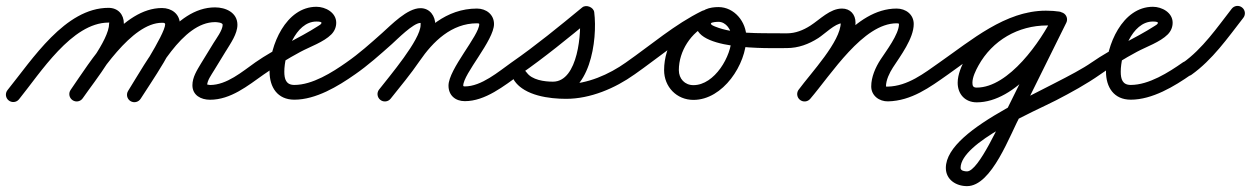

<svg xmlns="http://www.w3.org/2000/svg" viewBox="-39 -309 4241 651"><path d="M-9.7 31.4C1 40.1 16.7 38.5 25.4 27.7C98 -61.9 204.7 -232.4 328.9 -232.4C333.2 -232.4 331 -235.7 331 -229.1C331 -172.5 236.7 -56.5 200.5 -4.2C192.6 7.1 195.4 22.7 206.8 30.5C218.1 38.4 233.7 35.6 241.5 24.2C285.3 -38.9 381 -155.3 381 -229.1C381 -260.5 360.8 -282.4 328.9 -282.4C181.8 -282.4 70.9 -108 -13.4 -3.7C-22.1 7 -20.5 22.7 -9.7 31.4ZM206.8 30.5C218.1 38.4 233.7 35.6 241.5 24.2C296.6 -55.2 406.4 -231.8 510.3 -231.8C514.8 -231.8 521 -232.1 521 -226.5C521 -193.7 415.6 -32.8 395.7 -0.9C388.4 10.8 392 26.2 403.7 33.5C415.4 40.8 430.8 37.3 438.1 25.5C469.1 -24 571 -168.4 571 -226.5C571 -261.4 543.2 -281.8 510.3 -281.8C376.7 -281.8 268.7 -102.7 200.5 -4.2C192.6 7.1 195.4 22.7 206.8 30.5ZM403.3 33.7C415 41 430.5 37.5 437.8 25.8C490.1 -57.8 578.9 -234 690.2 -234C694.7 -234 716 -232.9 716 -225C716 -206.7 693.7 -177.3 684.6 -162.5C684.6 -162.5 684.7 -162.6 684.7 -162.6C684.7 -162.6 684.7 -162.6 684.7 -162.6C670.7 -139.8 656.7 -116.9 642.7 -94.1C642.7 -94.1 642.6 -94 642.6 -93.9C642.5 -93.8 642.5 -93.8 642.5 -93.8C629 -71.1 613.4 -47.3 613.4 -20C613.4 14.2 642.6 29.2 673.1 29.2C743.2 29.2 800.9 -18.1 855.4 -56.6C866.7 -64.5 869.4 -80.1 861.4 -91.4C853.5 -102.7 837.9 -105.4 826.6 -97.4C826.6 -97.4 826.6 -97.4 826.6 -97.4C782.3 -66.2 730.1 -20.8 673.1 -20.8C670.2 -20.8 661.1 -23.4 662.5 -21.6C662.9 -21.1 663.4 -19 663.4 -20C663.4 -36.1 677.8 -55.2 685.5 -68.3C685.5 -68.3 685.5 -68.2 685.4 -68.1C685.4 -68 685.3 -67.9 685.3 -67.9C699.3 -90.8 713.3 -113.6 727.3 -136.5C727.3 -136.5 727.3 -136.5 727.3 -136.5C727.3 -136.5 727.4 -136.5 727.4 -136.5C742.8 -162 766 -194 766 -225C766 -266.5 726.1 -284 690.2 -284C552.2 -284 459.6 -103.2 395.4 -0.8C388.1 11 391.6 26.4 403.3 33.7Z M855.3 -56.5C855.3 -56.5 855.3 -56.5 855.3 -56.5C895.3 -84.4 936.8 -110.3 979.8 -133.3C1012.1 -150.6 1058.6 -166.3 1084.4 -192.3C1095.1 -203.2 1101 -216.7 1101 -232C1101 -266.4 1064.6 -286 1034 -286C930.2 -286 875 -154.3 875 -66C875 -13.3 901.8 29 959 29C1031.8 29 1107 -16.2 1164.4 -56.6C1175.7 -64.5 1178.4 -80.1 1170.4 -91.4C1162.5 -102.7 1146.9 -105.4 1135.6 -97.4C1087.6 -63.7 1020.4 -21 959 -21C930.6 -21 925 -41.1 925 -66C925 -124.4 961.6 -236 1034 -236C1046.6 -236 1051 -233.9 1051 -232C1051 -227.2 1044.6 -223.8 1041.2 -221.7C971.7 -177 896.5 -146.2 826.7 -97.5C815.4 -89.6 812.6 -74 820.5 -62.7C828.4 -51.4 844 -48.6 855.3 -56.5Z M1129.4 -62.8C1137.3 -51.4 1152.9 -48.6 1164.2 -56.4C1208.8 -87.3 1249.2 -123.5 1289.6 -159.4C1307.2 -175.1 1362.2 -231.3 1386.7 -231.3C1387.5 -231.3 1387.1 -229.1 1387.1 -224.4C1387.1 -174.3 1280.9 -49.9 1246.3 -5.3C1237.8 5.6 1239.8 21.3 1250.7 29.7C1261.6 38.2 1277.3 36.2 1285.7 25.3C1285.7 25.3 1285.7 25.3 1285.7 25.3C1330 -31.5 1437.1 -154.7 1437.1 -224.4C1437.1 -254.2 1419 -281.3 1386.7 -281.3C1341.6 -281.3 1287.9 -224.8 1256.4 -196.8C1217.5 -162.2 1178.6 -127.2 1135.8 -97.6C1124.4 -89.7 1121.6 -74.1 1129.4 -62.8ZM1285.5 25.6C1285.5 25.6 1285.5 25.6 1285.5 25.6C1318.9 -16.3 1353.4 -57.7 1383.6 -101.9C1429.3 -168.6 1492.3 -230 1578.2 -230C1581.2 -230 1586 -229.8 1586 -227.5C1586 -188.8 1481.7 -74.4 1481.7 -18.6C1481.7 14.3 1504.9 34 1537 34C1606.7 34 1670.1 -18 1724.5 -56.6C1735.7 -64.6 1738.4 -80.2 1730.4 -91.5C1722.4 -102.7 1706.8 -105.4 1695.5 -97.4C1695.5 -97.4 1695.5 -97.4 1695.5 -97.4C1651 -65.8 1593.4 -16 1537 -16C1532 -16 1531.7 -17.8 1531.7 -18.6C1531.7 -58.5 1636 -172.1 1636 -227.5C1636 -260.2 1609 -280 1578.2 -280C1474.8 -280 1397.8 -211.2 1342.4 -130.1C1312.8 -86.9 1279.1 -46.5 1246.5 -5.6C1237.8 5.2 1239.6 20.9 1250.4 29.5C1261.2 38.2 1276.9 36.4 1285.5 25.6Z M1689.5 -62.7C1697.3 -51.4 1712.9 -48.6 1724.3 -56.5C1808 -114.6 1888.2 -180.4 1966.9 -245.2C1973.5 -250.7 1962.8 -259 1950.7 -263.8C1938.6 -268.6 1925.1 -269.9 1926.2 -261.3C1933.7 -201.8 1921.6 -32.1 1835.8 -32.1C1806.8 -32.1 1764.5 -37.7 1746.5 -63.4C1736.9 -77 1721.9 -76.6 1711.6 -69.5C1701.4 -62.3 1696 -48.3 1705.5 -34.6C1740.9 15.7 1823.8 26.1 1880.5 26.1C1962.5 26.1 2046.4 -9.5 2112.5 -56.7C2123.8 -64.7 2126.4 -80.3 2118.3 -91.5C2110.3 -102.8 2094.7 -105.4 2083.5 -97.3C2083.5 -97.3 2083.5 -97.3 2083.5 -97.3C2025.9 -56.3 1951.9 -23.9 1880.5 -23.9C1842.9 -23.9 1770.5 -29.2 1746.5 -63.4C1736.9 -77 1721.9 -76.6 1711.6 -69.5C1701.4 -62.3 1696 -48.3 1705.5 -34.6C1734 5.8 1789.2 17.9 1835.8 17.9C1961.9 17.9 1987.7 -173.7 1975.8 -267.6C1974.7 -276.2 1967.9 -282.9 1959.6 -286.2C1951.4 -289.5 1941.8 -289.3 1935.1 -283.8C1857.5 -219.9 1778.4 -154.9 1695.7 -97.5C1684.4 -89.7 1681.6 -74.1 1689.5 -62.7Z M2077.5 -62.7C2085.4 -51.4 2101 -48.6 2112.3 -56.5C2193.5 -113.1 2274.7 -183.7 2363.3 -227C2375.8 -233.1 2380.9 -248 2374.8 -260.4C2368.8 -272.9 2353.8 -278 2341.4 -271.9C2341.4 -271.9 2341.4 -271.9 2341.4 -271.9C2250.1 -227.4 2167.1 -155.7 2083.7 -97.5C2072.4 -89.6 2069.6 -74 2077.5 -62.7ZM2341.9 -272.2C2341.9 -272.2 2341.9 -272.2 2341.9 -272.2C2265.5 -236.7 2212.7 -155.4 2212.7 -71.2C2212.7 -14.7 2255.1 29.7 2312.2 29.7C2412.6 29.7 2491.6 -90.9 2491.6 -182.5C2491.6 -234.6 2451.1 -285 2397 -285C2367.9 -285 2335.2 -277.1 2324.4 -246.3C2324.4 -246.3 2324.4 -246.3 2324.4 -246.3C2324.4 -246.4 2324.5 -246.4 2324.5 -246.4C2284.5 -134.5 2578.9 -146 2629 -146C2642.8 -146 2654 -157.2 2654 -171C2654 -184.8 2642.8 -196 2629 -196C2629 -196 2629 -196 2629 -196C2620.2 -196 2611.7 -196.1 2603.1 -196.1C2536.9 -196.8 2448.4 -193.3 2386 -218.8C2382.1 -220.4 2369.9 -224.9 2371.5 -229.6C2371.5 -229.6 2371.6 -229.6 2371.6 -229.7C2371.6 -229.7 2371.6 -229.7 2371.6 -229.7C2373.2 -234.3 2393 -235 2397 -235C2423.2 -235 2441.6 -207 2441.6 -182.5C2441.6 -119 2384 -20.3 2312.2 -20.3C2282.7 -20.3 2262.7 -42.1 2262.7 -71.2C2262.7 -136 2304.1 -199.5 2362.9 -226.8C2375.4 -232.6 2380.9 -247.5 2375.1 -260C2369.2 -272.5 2354.4 -278 2341.9 -272.2Z M2629 -146C2629 -146 2629 -146 2629 -146C2667.8 -146 2703.2 -159.2 2735.5 -179.9C2756.4 -193.3 2793 -230 2816 -230C2818.2 -230 2811.7 -235.9 2811.7 -232.5C2811.7 -168.3 2711.3 -62.4 2668.9 -4.8C2660.7 6.3 2663.1 21.9 2674.2 30.1C2685.3 38.3 2700.9 35.9 2709.1 24.8C2709.1 24.8 2709.1 24.8 2709.1 24.8C2761.6 -46.3 2861.7 -144 2861.7 -232.5C2861.7 -259.8 2844.1 -280 2816 -280C2775.1 -280 2741.4 -243.1 2708.5 -222C2684.3 -206.5 2658.1 -196 2629 -196C2615.2 -196 2604 -184.8 2604 -171C2604 -157.2 2615.2 -146 2629 -146ZM2672.7 29C2683.2 38 2699 36.8 2708 26.3C2779.4 -57 2887.6 -230 3001.2 -230C3004.2 -230 3009.1 -229.8 3009.1 -227.5C3009.1 -192.6 2964.7 -135 2946.5 -106.9C2929.5 -80.8 2914.9 -47.6 2915 -16C2915 -16 2915 -16 2915 -16C2915 -16 2915 -16 2915 -16C2915 15.6 2942.5 35.4 2972.2 34.7C3051.5 32.8 3113.3 -12.7 3175.4 -56.6C3186.7 -64.5 3189.4 -80.1 3181.4 -91.4C3173.5 -102.7 3157.9 -105.4 3146.6 -97.4C3146.6 -97.4 3146.6 -97.4 3146.6 -97.4C3093.6 -60.1 3038.7 -16.9 2971 -15.3C2967.2 -15.2 2965 -15.3 2965 -16C2965 -16 2965 -16 2965 -16C2965 -16 2965 -16 2965 -16C2965 -37.7 2977 -62 2988.4 -79.8C3013.8 -118.9 3059.1 -178.8 3059.1 -227.5C3059.1 -260.2 3032 -280 3001.2 -280C2858.4 -280 2754.9 -105.3 2670 -6.3C2661 4.2 2662.2 20 2672.7 29Z M3140.5 -62.7C3148.4 -51.4 3164 -48.6 3175.3 -56.5C3273 -124.7 3383.1 -222.8 3507.3 -222.8C3520.4 -222.8 3533 -221.8 3545.9 -220.2C3559.6 -218.5 3572.1 -228.2 3573.8 -241.9C3575.5 -255.6 3565.8 -268.1 3552.1 -269.8C3537.1 -271.7 3522.5 -272.8 3507.3 -272.8C3369.9 -272.8 3254.3 -172.5 3146.7 -97.5C3135.4 -89.6 3132.6 -74 3140.5 -62.7ZM3552.5 -269.7C3552.5 -269.7 3552.5 -269.7 3552.5 -269.7C3538.7 -271.7 3525.2 -272.7 3511.2 -272.7C3395.2 -272.7 3290.7 -212.3 3234.6 -110.7C3221.3 -86.6 3208.1 -56.5 3208.1 -28.4C3208.1 10.3 3233.4 38 3272.7 38C3404.7 38 3526.2 -128.8 3576.5 -232.1C3582.5 -244.5 3577.4 -259.4 3564.9 -265.5C3552.5 -271.5 3537.6 -266.4 3531.5 -253.9C3491 -170.7 3381.9 -12 3272.7 -12C3261.1 -12 3258.1 -17.1 3258.1 -28.4C3258.1 -47.4 3269.5 -70.4 3278.4 -86.5C3325.8 -172.3 3413.3 -222.7 3511.2 -222.7C3522.9 -222.7 3534 -221.9 3545.5 -220.3C3559.1 -218.3 3571.8 -227.8 3573.7 -241.5C3575.7 -255.1 3566.2 -267.8 3552.5 -269.7ZM3531.6 -254.1C3531.6 -254.1 3531.6 -254.1 3531.6 -254.1C3480.7 -151.1 3429.7 -48.1 3378.6 54.9C3378.6 54.9 3378.7 54.7 3378.8 54.5C3378.9 54.3 3379 54 3379 54C3353 102 3279.6 272.1 3239.8 272.1C3232.1 272.1 3218 270.3 3218 260.4C3218 173.8 3471.5 67.4 3541.7 31.1C3593 4.5 3644 -23.3 3691.4 -56.5C3702.7 -64.5 3705.4 -80.1 3697.5 -91.4C3689.5 -102.7 3673.9 -105.4 3662.6 -97.5C3543.1 -13.5 3168 120.1 3168 260.4C3168 300.6 3203.2 322.1 3239.8 322.1C3324.3 322.1 3385.1 147.6 3423 78C3423 77.9 3423.1 77.7 3423.2 77.5C3423.3 77.3 3423.4 77.1 3423.4 77.1C3474.5 -25.9 3525.5 -128.9 3576.4 -231.9C3582.5 -244.3 3577.5 -259.3 3565.1 -265.4C3552.7 -271.5 3537.7 -266.5 3531.6 -254.1Z M3691.3 -56.5C3691.3 -56.5 3691.3 -56.5 3691.3 -56.5C3731.3 -84.4 3772.8 -110.3 3815.8 -133.3C3848.1 -150.6 3894.6 -166.3 3920.4 -192.3C3931.1 -203.2 3937 -216.7 3937 -232C3937 -266.4 3900.6 -286 3870 -286C3766.2 -286 3711 -154.3 3711 -66C3711 -13.3 3737.8 29 3795 29C3867.8 29 3943 -16.2 4000.4 -56.6C4011.7 -64.5 4014.4 -80.1 4006.4 -91.4C3998.5 -102.7 3982.9 -105.4 3971.6 -97.4C3923.6 -63.7 3856.4 -21 3795 -21C3766.6 -21 3761 -41.1 3761 -66C3761 -124.4 3797.6 -236 3870 -236C3882.6 -236 3887 -233.9 3887 -232C3887 -227.2 3880.6 -223.8 3877.2 -221.7C3807.7 -177 3732.5 -146.2 3662.7 -97.5C3651.4 -89.6 3648.6 -74 3656.5 -62.7C3664.4 -51.4 3680 -48.6 3691.3 -56.5Z M3965.6 -61.2C3973.6 -49.9 3989.2 -47.3 4000.5 -55.3C4072.1 -106.2 4123.4 -180.1 4176.7 -248.7C4185.2 -259.6 4183.2 -275.3 4172.3 -283.7C4161.4 -292.2 4145.7 -290.2 4137.3 -279.3C4087.1 -214.8 4038.8 -143.9 3971.5 -96C3960.3 -88 3957.6 -72.4 3965.6 -61.2Z"/></svg>

Font: FRB American Cursive Guidelines Semibold
Style: Italic
Weight: 600
Italic angle: -25°
Version: Version 2.0;Modular Font Editor K font №1